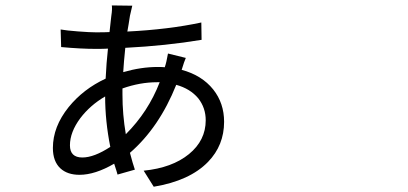

<svg xmlns="http://www.w3.org/2000/svg" viewBox="-20 -666 1540 725"><path d="M560.5 39.1 522.5 -21.5Q629.9 -32.2 693.4 -84Q756.8 -135.7 756.8 -211.9Q756.8 -258.8 728.5 -294.9Q698.2 -331.1 645.5 -345.7Q581.1 -184.6 470.7 -88.9Q481.4 -47.9 489.3 -25.4L423.8 -6.8Q422.9 -10.7 419.9 -20.5Q414.1 -38.1 411.1 -47.9Q338.9 -5.9 280.3 -5.9Q234.4 -5.9 208 -30.3Q179.7 -56.6 179.7 -107.4Q179.7 -187.5 239.3 -261.7Q294.9 -330.1 378.9 -369.1Q381.8 -429.7 387.7 -482.4Q372.1 -481.4 342.8 -481.4Q286.1 -481.4 210.9 -488.3L209 -554.7Q229.5 -550.8 274.4 -547.4Q319.3 -543.9 342.8 -543.9Q377 -543.9 393.6 -544.9Q395.5 -560.5 398.4 -588.9Q399.4 -600.6 400.4 -606.4Q404.3 -630.9 402.3 -645.5L479.5 -644.5Q476.6 -633.8 470.7 -606.4Q468.8 -596.7 465.8 -575.2Q462.9 -556.6 460.9 -546.9Q617.2 -554.7 740.2 -581.1L741.2 -515.6Q606.4 -493.2 453.1 -485.4Q447.3 -429.7 445.3 -393.6Q512.7 -413.1 575.2 -413.1Q593.8 -413.1 602.5 -412.1V-413.1Q608.4 -429.7 614.3 -463.9L681.6 -447.3Q675.8 -434.6 666 -402.3Q742.2 -381.8 785.2 -328.1Q826.2 -276.4 826.2 -206.1Q826.2 -117.2 765.6 -54.7Q696.3 16.6 560.5 39.1ZM291 -71.3Q335 -71.3 396.5 -111.3Q377 -209 377 -301.8Q320.3 -268.6 283.2 -219.7Q244.1 -167 244.1 -117.2Q244.1 -71.3 291 -71.3ZM455.1 -159.2Q540 -244.1 583 -355.5H573.2Q508.8 -355.5 442.4 -332V-309.6Q442.4 -233.4 455.1 -159.2Z"/></svg>

Font: Bpmf GenYo Gothic R
Style: R
Weight: 400
Foundry: But Ko
Version: Version 1.320